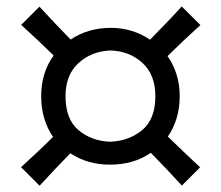

<svg xmlns="http://www.w3.org/2000/svg" viewBox="-20 -638 692 601"><path d="M549.3 -57.1Q523.9 -85 499.5 -110.6Q475.1 -136.2 452.1 -159.7Q398.4 -122.6 324.7 -122.6Q253.4 -122.6 200.2 -158.2Q177.7 -135.3 153.3 -109.6Q128.9 -84 104 -56.6L45.9 -114.7Q72.8 -139.2 98.1 -163.1Q123.5 -187 146 -209.5Q128.4 -234.9 118.7 -266.8Q108.9 -298.8 108.9 -336.9Q108.9 -410.6 147.9 -464.4Q101.1 -510.3 46.4 -560.1L103.5 -617.2Q128.9 -589.4 153.6 -563.5Q178.2 -537.6 201.2 -514.2Q255.4 -550.8 326.7 -550.8Q362.3 -550.8 393.3 -541Q424.3 -531.2 449.7 -513.7Q472.7 -537.1 498 -563.5Q523.4 -589.8 548.8 -617.7L607.4 -559.6Q551.8 -509.3 504.4 -462.4Q522.5 -437 532.5 -405.3Q542.5 -373.5 542.5 -336.9Q542.5 -299.3 532.7 -267.6Q522.9 -235.8 505.4 -210.4Q528.3 -188 554 -163.6Q579.6 -139.2 606.4 -114.3ZM324.7 -194.3Q384.3 -196.8 425.3 -231Q466.3 -265.1 466.3 -336.9Q466.3 -403.8 426 -440.9Q385.7 -478 326.2 -480Q267.1 -478 226.1 -440.9Q185.1 -403.8 185.1 -336.9Q185.1 -265.1 225.3 -231Q265.6 -196.8 324.7 -194.3Z"/></svg>

Font: Pinar DS2-Regular
Style: Regular
Weight: 400
Designer: Amin Abedi
Version: Version 2.000